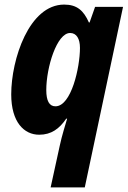

<svg xmlns="http://www.w3.org/2000/svg" viewBox="-20 -578 557 838"><path d="M201 240H350L517 -548H395L371 -480H368C345 -532 316 -558 260 -558C107 -558 29 -319 29 -166C29 -45 85 10 151 10C204 10 239 -16 269 -60H273C268 -43 249 18 241 57ZM222 -114C195 -114 182 -138 182 -185C182 -284 228 -434 286 -434C314 -434 329 -409 329 -369C329 -283 291 -114 222 -114Z"/></svg>

Font: Noto Sans Display SemiCondensed Extra
Style: Italic
Weight: 800
Width: 4
Italic angle: -12°
Designer: Monotype Design Team
Foundry: Monotype Imaging Inc.
Version: Version 1.900